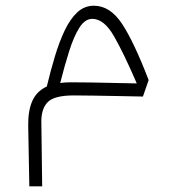

<svg xmlns="http://www.w3.org/2000/svg" viewBox="-20 -332 626 671"><path d="M82.5 319.3 78.6 108.9Q77.6 55.7 92.8 21.2Q107.9 -13.2 143.6 -29.8Q156.7 -84.5 171.9 -135Q187 -185.5 206.1 -225.6Q225.1 -265.6 250 -288.8Q274.9 -312 308.1 -312Q364.7 -312 406.5 -248.8Q448.2 -185.5 499.5 -52.2L479.5 5.4Q439.9 4.4 394.5 3.7Q349.1 2.9 307.9 2.2Q266.6 1.5 238.3 1.5Q169.9 1.5 147 24.7Q124 47.9 124.5 93.8L127.4 319.3ZM190.4 -42Q207.5 -44.4 227.5 -44.4Q259.3 -44.4 300.8 -43.7Q342.3 -43 384 -42Q425.8 -41 458 -40.5Q413.6 -143.6 378.7 -204.8Q343.8 -266.1 302.7 -266.1Q276.9 -266.1 257.3 -235.1Q237.8 -204.1 221.7 -153.1Q205.6 -102.1 190.4 -42Z"/></svg>

Font: Cascadia Code ExtraLight
Style: Regular
Weight: 200
Monospace: yes
Designer: Aaron Bell
Foundry: Saja Typeworks
Version: Version 2407.024; ttfautohint (v1.8.4)